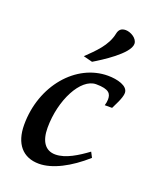

<svg xmlns="http://www.w3.org/2000/svg" viewBox="-131 -764 714 859"><g transform="rotate(20 226.0 -334.5)"><path d="M36 -129C36 -39 80 13 157 13C221 13 299 -28 372 -93L359 -118C314 -85 261 -51 212 -51C164 -51 139 -88 139 -152C139 -284 204 -409 277 -409C341 -409 350 -389 350 -363C350 -354 348 -344 345 -334H380C386 -348 411 -391 411 -416C411 -450 358 -463 314 -463C163 -463 36 -316 36 -129ZM182 -508 225 -497C262 -519 376 -590 376 -637C376 -663 342 -682 319 -682C298 -682 287 -672 283 -652C271 -592 224 -549 182 -508Z"/></g></svg>

Font: KpRoman
Style: SemiboldItalic
Weight: 600
Italic angle: -11°
Version: Version 0.66